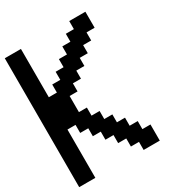

<svg xmlns="http://www.w3.org/2000/svg" viewBox="-197 -964 999 1086"><g transform="rotate(-30 302.0 -421.0)"><path d="M52.7 0H0V-420.9V-841.8H52.7H105.5V-684.6V-526.4H131.8H158.2V-552.7V-579.1H184.6H210.9V-605.5V-631.8H237.3H262.7V-658.2V-684.6H289.1H315.4V-710.9V-737.3H341.8H368.2V-762.7V-789.1H394.5H420.9V-815.4V-841.8H473.6H526.4V-789.1V-737.3H500H473.6V-710.9V-684.6H447.3H420.9V-658.2V-631.8H394.5H368.2V-605.5V-579.1H341.8H315.4V-552.7V-526.4H289.1H262.7V-500V-473.6H237.3H210.9V-420.9V-368.2H237.3H262.7V-341.8V-315.4H289.1H315.4V-289.1V-262.7H341.8H368.2V-237.3V-210.9H394.5H420.9V-184.6V-158.2H447.3H473.6V-131.8V-105.5H500H526.4V-52.7V0H473.6H420.9V-26.4V-52.7H394.5H368.2V-79.1V-105.5H341.8H315.4V-131.8V-158.2H289.1H262.7V-184.6V-210.9H237.3H210.9V-237.3V-262.7H184.6H158.2V-289.1V-315.4H131.8H105.5V-158.2V0Z"/></g></svg>

Font: VCR Jazz Mono
Style: Regular
Weight: 400
Version: Version 3.1